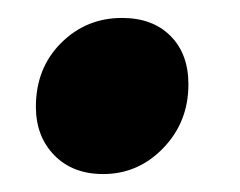

<svg xmlns="http://www.w3.org/2000/svg" viewBox="-20 -188 268 214"><path d="M20 -69Q20 -112 48 -140Q76 -168 116 -168Q150 -168 170 -148Q190 -128 190 -94Q190 -52 162 -23Q134 6 95 6Q61 6 40.5 -15Q20 -36 20 -69Z"/></svg>

Font: Barlow Condensed ExtraBold
Style: Italic
Weight: 800
Width: 3
Italic angle: -7°
Designer: Jeremy Tribby
Foundry: Tribby Type
Version: Version 1.408